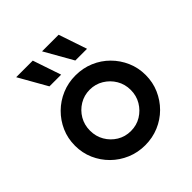

<svg xmlns="http://www.w3.org/2000/svg" viewBox="-173 -725 853 853"><g transform="rotate(-45 253.5 -298.5)"><path d="M253.5 11.1Q207.6 11.1 167.4 -5.9Q127.1 -22.9 96.5 -53.1Q66 -83.3 48.6 -122.9Q31.2 -162.5 31.2 -208.3Q31.2 -254.2 48.6 -293.8Q66 -333.3 96.5 -363.5Q127.1 -393.8 167.4 -410.8Q207.6 -427.8 253.5 -427.8Q300 -427.8 340.3 -410.8Q380.6 -393.8 410.8 -363.5Q441 -333.3 458.3 -293.8Q475.7 -254.2 475.7 -208.3Q475.7 -162.5 458.3 -122.9Q441 -83.3 410.8 -53.1Q380.6 -22.9 340.3 -5.9Q300 11.1 253.5 11.1ZM253.5 -78.5Q289.6 -78.5 318.4 -96.2Q347.2 -113.9 364.6 -143.1Q381.9 -172.2 381.9 -208.3Q381.9 -244.4 364.6 -273.6Q347.2 -302.8 318.1 -320.5Q288.9 -338.2 253.5 -338.2Q218.1 -338.2 188.9 -320.5Q159.7 -302.8 142.7 -273.6Q125.7 -244.4 125.7 -208.3Q125.7 -172.2 142.7 -143.1Q159.7 -113.9 188.5 -96.2Q217.4 -78.5 253.5 -78.5ZM300 -475 224.3 -608.3H328.5L373.6 -475ZM137.5 -475 61.8 -608.3H166L211.1 -475Z"/></g></svg>

Font: Afacad Flux Medium
Style: Regular
Weight: 500
Designer: Kristian Moeller
Foundry: Dicotype
Version: Version 1.100